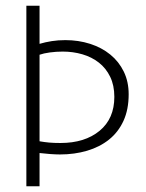

<svg xmlns="http://www.w3.org/2000/svg" viewBox="-20 -650 511 670"><path d="M72 -630H118V-497Q138 -503 160.5 -506.5Q183 -510 208 -510Q254 -510 294.5 -497Q335 -484 365 -459.5Q395 -435 412 -400Q429 -365 429 -321Q429 -268 411 -228.5Q393 -189 360.5 -163Q328 -137 284 -124Q240 -111 189 -111Q175 -111 154.5 -112.5Q134 -114 118 -116V0H72ZM118 -157Q135 -154 151.5 -152.5Q168 -151 191 -151Q276 -151 327.5 -193.5Q379 -236 379 -312Q379 -352 364.5 -382Q350 -412 325 -431.5Q300 -451 267.5 -460.5Q235 -470 199 -470Q176 -470 154 -467Q132 -464 118 -459Z"/></svg>

Font: Mukta ExtraLight
Style: Regular
Weight: 275
Designer: Girish Dalvi and Yashodeep Gholap
Foundry: Ek Type
Version: Version 2.538;PS 1.002;hotconv 16.6.51;makeotf.lib2.5.65220;